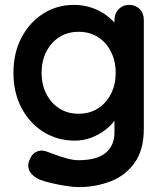

<svg xmlns="http://www.w3.org/2000/svg" viewBox="-20 -565 673 785"><path d="M282 -545Q324 -545 359 -532Q394 -519 419.5 -499Q445 -479 459.5 -458.5Q474 -438 474 -424L448 -411V-484Q448 -510 465 -527.5Q482 -545 508 -545Q534 -545 551 -528Q568 -511 568 -484V-39Q568 48 530.5 100.5Q493 153 432 176.5Q371 200 301 200Q281 200 249 195Q217 190 188 183Q159 176 144 170Q114 157 102.5 137.5Q91 118 98 96Q107 67 127 56.5Q147 46 169 54Q179 57 202 66Q225 75 252.5 82.5Q280 90 301 90Q376 90 412 60Q448 30 448 -23V-110L460 -101Q460 -88 446.5 -69.5Q433 -51 409.5 -33Q386 -15 354 -2.5Q322 10 286 10Q215 10 158 -25.5Q101 -61 68 -123.5Q35 -186 35 -267Q35 -349 68 -411.5Q101 -474 157 -509.5Q213 -545 282 -545ZM301 -435Q256 -435 222 -413Q188 -391 169 -353Q150 -315 150 -267Q150 -220 169 -182Q188 -144 222 -122Q256 -100 301 -100Q347 -100 381 -122Q415 -144 434 -182Q453 -220 453 -267Q453 -315 434 -353Q415 -391 381 -413Q347 -435 301 -435Z"/></svg>

Font: Quicksand Light
Style: Bold
Weight: 700
Version: Version 3.004